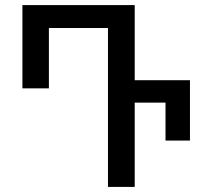

<svg xmlns="http://www.w3.org/2000/svg" viewBox="-20 -734 805 754"><path d="M404 0V-624H172V-387H68V-714H509V-419H726V-182H630V-331H509V0Z"/></svg>

Font: Noto Sans Georgian SemiCondensed Medium
Style: Regular
Weight: 500
Width: 4
Designer: Monotype Design Team, Akaki Razmadze
Foundry: Google LLC
Version: Version 2.005; ttfautohint (v1.8.4.7-5d5b)